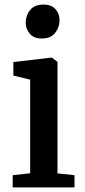

<svg xmlns="http://www.w3.org/2000/svg" viewBox="-20 -820 371 840"><path d="M35.5 0V-53.5L112 -62V-471.5L38.5 -489.5V-548.5L204.5 -568H206.5L231.5 -549.5V-61.5L306 -53.5V0ZM162 -651.5Q128 -651.5 110.2 -672.5Q92.5 -693.5 92.5 -721Q92.5 -752.5 111.8 -776.2Q131 -800 170 -800H171Q205 -800 222.8 -779.8Q240.5 -759.5 240.5 -732Q240.5 -700.5 221.2 -676Q202 -651.5 163 -651.5Z"/></svg>

Font: Merriweather Light 18pt SemiBold
Style: Regular
Weight: 600
Version: Version 2.100